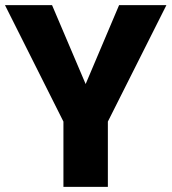

<svg xmlns="http://www.w3.org/2000/svg" viewBox="-21 -731 671 751"><path d="M314 -402.3 444.8 -710.9H629.9L400.9 -255.4V0H227.1V-255.4L-1.5 -710.9H182.6Z"/></svg>

Font: Vazir Black FD-UI
Style: Black-FD-UI
Weight: 900
Designer: Saber Rastikerdar
Foundry: Saber Rastikerdar
Version: Version 30.0.0